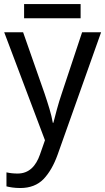

<svg xmlns="http://www.w3.org/2000/svg" viewBox="-20 -697 524 957"><path d="M204.1 2 179.2 73.2C159.2 130.4 125 168 67.9 168C47.9 168 29.3 166 12.2 162.1V231.9C27.8 235.8 50.3 240.2 81.1 240.2C129.4 240.2 168.5 225.1 197.3 195.3C226.1 165 249 124.5 267.1 74.2L483.9 -536.1H389.2L288.1 -231.9C278.8 -204.6 270.5 -177.2 263.2 -150.4C255.9 -123.5 250 -101.6 246.1 -85H243.2C235.8 -129.4 220.2 -176.3 202.1 -231L95.2 -536.1H1ZM100.1 -676.8V-606H381.8V-676.8Z"/></svg>

Font: Avrile Sans
Style: Regular
Weight: 400
Designer: Monotype Design Team, Google (font), Stefan Peev (BGR Cyrillic), Cristiano Sobral (main changes)
Foundry: The Avrile Sans Project Authors
Version: Version 3.110